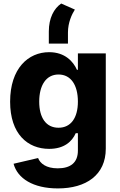

<svg xmlns="http://www.w3.org/2000/svg" viewBox="-20 -847 676 1083"><path d="M306.6 215.8C465.3 215.8 576.7 140.6 576.7 -8.8V-545.9H419.4V-453.1H414.1C393.6 -499.5 346.7 -552.7 257.3 -552.7C139.6 -552.7 37.1 -461.4 37.1 -273.4C37.1 -90.8 136.2 -7.3 257.3 -7.3C341.8 -7.3 386.7 -48.8 407.2 -95.7H419.4V2.4C419.4 70.8 377.4 102.5 305.7 102.5C239.7 102.5 206.5 74.7 194.8 44.4L56.6 76.7C78.6 159.2 166.5 215.8 306.6 215.8ZM310.1 -126.5C239.7 -126.5 201.2 -182.6 201.2 -273.9C201.2 -364.7 239.3 -426.8 310.1 -426.8C379.9 -426.8 419.4 -367.2 419.4 -273.9C419.4 -181.6 379.4 -126.5 310.1 -126.5ZM255.4 -669.4V-601.1H363.3V-663.6C363.3 -719.7 385.3 -766.6 402.3 -793L325.2 -827.1C284.2 -798.8 255.4 -745.6 255.4 -669.4Z"/></svg>

Font: Raveo
Style: Bold
Weight: 700
Designer: Jakub Foglar, Rasmus Andersson (Inter)
Foundry: Jakubfoglar.com
Version: Version 1.100;Glyphs 3.2.3 (3260)